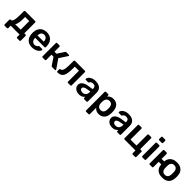

<svg xmlns="http://www.w3.org/2000/svg" viewBox="508 -2695 4855 4855"><g transform="rotate(45 2935.0 -268.0)"><path d="M46 110Q36 110 29 103Q22 96 22 86V-82Q22 -92 29 -99Q36 -106 46 -106H54Q80 -106 96.5 -133.5Q113 -161 121 -217.5Q129 -274 129 -361V-496Q129 -506 136 -513Q143 -520 153 -520H509Q520 -520 526.5 -513Q533 -506 533 -496V-107H578Q589 -107 595.5 -100Q602 -93 602 -83V86Q602 96 595.5 103Q589 110 578 110H496Q485 110 478 103Q471 96 471 86V0H153V86Q153 96 146 103Q139 110 129 110ZM208 -106 403 -107V-414H255V-347Q255 -257 243 -198Q231 -139 208 -106Z M918 10Q807 10 742 -54Q677 -118 672 -236Q671 -246 671 -261.5Q671 -277 672 -286Q676 -362 706.5 -416.5Q737 -471 791 -500.5Q845 -530 918 -530Q999 -530 1054 -496.5Q1109 -463 1137 -403.5Q1165 -344 1165 -266V-245Q1165 -235 1158 -228Q1151 -221 1140 -221H808Q808 -221 808 -218Q808 -215 808 -213Q809 -178 821.5 -148.5Q834 -119 858.5 -101Q883 -83 917 -83Q945 -83 964 -91.5Q983 -100 995 -111Q1007 -122 1012 -129Q1021 -141 1026.5 -143.5Q1032 -146 1043 -146H1129Q1139 -146 1145.5 -140Q1152 -134 1151 -125Q1150 -109 1134.5 -86Q1119 -63 1090 -41Q1061 -19 1017.5 -4.5Q974 10 918 10ZM808 -305H1029V-308Q1029 -347 1016 -376.5Q1003 -406 978 -422.5Q953 -439 918 -439Q883 -439 858 -422.5Q833 -406 820.5 -376.5Q808 -347 808 -308Z M1295 0Q1285 0 1278 -7Q1271 -14 1271 -24V-496Q1271 -506 1278 -513Q1285 -520 1295 -520H1377Q1387 -520 1394 -513Q1401 -506 1401 -496V-317H1473L1595 -504Q1599 -511 1605.5 -515.5Q1612 -520 1623 -520H1712Q1722 -520 1728 -515Q1734 -510 1734 -502Q1734 -499 1732.5 -495.5Q1731 -492 1729 -489L1585 -270L1750 -31Q1755 -25 1755 -18Q1755 -10 1749 -5Q1743 0 1734 0H1633Q1623 0 1616.5 -4Q1610 -8 1605 -15L1473 -211H1401V-24Q1401 -14 1394 -7Q1387 0 1377 0Z M1826 0Q1815 0 1808 -7Q1801 -14 1801 -25V-87Q1801 -109 1824 -111Q1854 -113 1872 -139Q1890 -165 1898.5 -219.5Q1907 -274 1907 -361V-496Q1907 -506 1913.5 -513Q1920 -520 1931 -520H2286Q2296 -520 2303 -513Q2310 -506 2310 -496V-24Q2310 -14 2303 -7Q2296 0 2286 0H2203Q2192 0 2185.5 -7Q2179 -14 2179 -24V-414H2032V-347Q2032 -251 2021.5 -184.5Q2011 -118 1986.5 -77.5Q1962 -37 1922.5 -18.5Q1883 0 1826 0Z M2596 10Q2544 10 2502 -10.5Q2460 -31 2435.5 -65.5Q2411 -100 2411 -143Q2411 -213 2468 -254.5Q2525 -296 2617 -310L2754 -330V-351Q2754 -393 2733 -416Q2712 -439 2661 -439Q2625 -439 2602.5 -424.5Q2580 -410 2569 -386Q2561 -373 2546 -373H2467Q2456 -373 2450.5 -379Q2445 -385 2445 -395Q2446 -411 2458.5 -434Q2471 -457 2496.5 -478.5Q2522 -500 2563 -515Q2604 -530 2662 -530Q2725 -530 2768.5 -514.5Q2812 -499 2838 -473Q2864 -447 2876 -412Q2888 -377 2888 -338V-24Q2888 -14 2881 -7Q2874 0 2864 0H2783Q2772 0 2765.5 -7Q2759 -14 2759 -24V-63Q2746 -45 2724 -28Q2702 -11 2670.5 -0.5Q2639 10 2596 10ZM2630 -85Q2665 -85 2693.5 -100Q2722 -115 2738.5 -146.5Q2755 -178 2755 -226V-247L2655 -231Q2596 -222 2567 -202Q2538 -182 2538 -153Q2538 -131 2551.5 -115.5Q2565 -100 2586 -92.5Q2607 -85 2630 -85Z M3041 190Q3031 190 3024 183Q3017 176 3017 166V-496Q3017 -506 3024 -513Q3031 -520 3041 -520H3120Q3131 -520 3137.5 -513Q3144 -506 3144 -496V-456Q3168 -488 3207 -509Q3246 -530 3304 -530Q3357 -530 3396 -513Q3435 -496 3461 -464.5Q3487 -433 3501 -390Q3515 -347 3517 -295Q3518 -278 3518 -260Q3518 -242 3517 -224Q3516 -174 3502 -131.5Q3488 -89 3461.5 -57.5Q3435 -26 3396 -8Q3357 10 3304 10Q3250 10 3212 -9.5Q3174 -29 3150 -61V166Q3150 176 3143.5 183Q3137 190 3126 190ZM3267 -97Q3310 -97 3334 -115.5Q3358 -134 3369 -164Q3380 -194 3382 -230Q3383 -260 3382 -290Q3380 -326 3369 -356Q3358 -386 3334 -404.5Q3310 -423 3267 -423Q3226 -423 3200.5 -404Q3175 -385 3163.5 -355.5Q3152 -326 3150 -295Q3149 -277 3149 -257Q3149 -237 3150 -218Q3151 -188 3164 -160.5Q3177 -133 3202 -115Q3227 -97 3267 -97Z M3781 10Q3729 10 3687 -10.5Q3645 -31 3620.5 -65.5Q3596 -100 3596 -143Q3596 -213 3653 -254.5Q3710 -296 3802 -310L3939 -330V-351Q3939 -393 3918 -416Q3897 -439 3846 -439Q3810 -439 3787.5 -424.5Q3765 -410 3754 -386Q3746 -373 3731 -373H3652Q3641 -373 3635.5 -379Q3630 -385 3630 -395Q3631 -411 3643.5 -434Q3656 -457 3681.5 -478.5Q3707 -500 3748 -515Q3789 -530 3847 -530Q3910 -530 3953.5 -514.5Q3997 -499 4023 -473Q4049 -447 4061 -412Q4073 -377 4073 -338V-24Q4073 -14 4066 -7Q4059 0 4049 0H3968Q3957 0 3950.5 -7Q3944 -14 3944 -24V-63Q3931 -45 3909 -28Q3887 -11 3855.5 -0.5Q3824 10 3781 10ZM3815 -85Q3850 -85 3878.5 -100Q3907 -115 3923.5 -146.5Q3940 -178 3940 -226V-247L3840 -231Q3781 -222 3752 -202Q3723 -182 3723 -153Q3723 -131 3736.5 -115.5Q3750 -100 3771 -92.5Q3792 -85 3815 -85Z M4639 122Q4629 122 4622 115Q4615 108 4615 98V0H4225Q4215 0 4208 -7Q4201 -14 4201 -24V-496Q4201 -506 4208 -513Q4215 -520 4225 -520H4308Q4319 -520 4325.5 -513Q4332 -506 4332 -496V-106H4546V-496Q4546 -506 4553 -513Q4560 -520 4570 -520H4653Q4664 -520 4670.5 -513Q4677 -506 4677 -496V-106H4722Q4732 -106 4739 -99Q4746 -92 4746 -82V98Q4746 108 4739 115Q4732 122 4722 122Z M4862 0Q4852 0 4845 -7Q4838 -14 4838 -24V-496Q4838 -506 4845 -513Q4852 -520 4862 -520H4945Q4956 -520 4962.5 -513Q4969 -506 4969 -496V-24Q4969 -14 4962.5 -7Q4956 0 4945 0ZM4858 -606Q4848 -606 4841 -613Q4834 -620 4834 -630V-702Q4834 -712 4841 -719Q4848 -726 4858 -726H4949Q4960 -726 4967 -719Q4974 -712 4974 -702V-630Q4974 -620 4967 -613Q4960 -606 4949 -606Z M5390 -212H5233V-24Q5233 -14 5226.5 -7Q5220 0 5209 0H5126Q5116 0 5109 -7Q5102 -14 5102 -24V-496Q5102 -506 5109 -513Q5116 -520 5126 -520H5209Q5220 -520 5226.5 -513Q5233 -506 5233 -496V-317H5390ZM5574 10Q5494 10 5439.5 -18Q5385 -46 5356 -97Q5327 -148 5324 -216Q5323 -234 5323 -260Q5323 -286 5324 -304Q5327 -373 5357 -423.5Q5387 -474 5441.5 -502Q5496 -530 5574 -530Q5652 -530 5706.5 -502Q5761 -474 5790.5 -423.5Q5820 -373 5823 -304Q5825 -286 5825 -260Q5825 -234 5823 -216Q5820 -148 5791.5 -97Q5763 -46 5708.5 -18Q5654 10 5574 10ZM5574 -89Q5627 -89 5656 -122.5Q5685 -156 5688 -221Q5689 -236 5689 -260Q5689 -284 5688 -299Q5685 -364 5656 -397.5Q5627 -431 5574 -431Q5521 -431 5491.5 -397.5Q5462 -364 5460 -299Q5459 -284 5459 -260Q5459 -236 5460 -221Q5462 -156 5491.5 -122.5Q5521 -89 5574 -89Z"/></g></svg>

Font: Rubik Light Medium
Style: Regular
Weight: 500
Version: Version 2.104